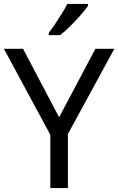

<svg xmlns="http://www.w3.org/2000/svg" viewBox="-20 -964 606 984"><path d="M283 -363 469 -714H566L328 -277V0H238V-273L0 -714H98ZM431 -934Q419 -916 394 -887.5Q369 -859 340.5 -830.5Q312 -802 288 -784H230V-796Q245 -815 262.5 -841Q280 -867 297 -894.5Q314 -922 325 -944H431Z"/></svg>

Font: Noto Sans Warang Citi
Style: Regular
Weight: 400
Designer: Mangu Purty
Foundry: Mangu Purty
Version: Version 3.002; ttfautohint (v1.8.4.7-5d5b)